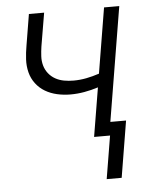

<svg xmlns="http://www.w3.org/2000/svg" viewBox="-51 -562 602 779"><g transform="rotate(-5 250.0 -172.5)"><path d="M352 175 381 0H316L349 -199Q321 -190 292.5 -185Q264 -180 236 -180Q208 -180 181.5 -186Q155 -192 133 -205Q111 -218 95.5 -238.5Q80 -259 73.5 -284.5Q67 -310 68.5 -337.5Q70 -365 75 -393L96 -520H158L135 -384Q132 -364 131 -344.5Q130 -325 135 -307Q140 -289 151.5 -274.5Q163 -260 179 -251Q195 -242 214 -238.5Q233 -235 253 -235Q279 -235 305 -240Q331 -245 358 -254L402 -520H464L387 -55H451L413 175Z"/></g></svg>

Font: Iosevka Curly Light
Style: Italic
Weight: 300
Italic angle: -9°
Monospace: yes
Designer: Belleve Invis
Foundry: Belleve Invis
Version: Version 22.1.2; ttfautohint (v1.8.4)